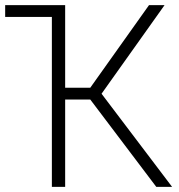

<svg xmlns="http://www.w3.org/2000/svg" viewBox="-25 -727 696 747"><path d="M228.5 -385.7H326.2L554.7 -707H615.2L370.1 -362.3L644.5 0H583L326.2 -339.8H228.5V0H176.8V-661.1H-4.9V-707H228.5Z"/></svg>

Font: Pretendard GOV ExtraLight
Style: Regular
Weight: 200
Designer: Base glyphs from Inter by Rasmus Andersson; Hangeul glyphs from Noto Sans CJK(Source Han Sans) by Jang Soo-young and Kan
Foundry: Kil Hyung-jin
Version: Version 1.309